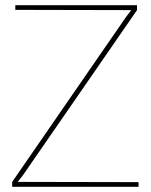

<svg xmlns="http://www.w3.org/2000/svg" viewBox="-20 -720 582 740"><path d="M39 -700V-682L486 -681L466 -655L27 -19V0H514V-18L48 -19L68 -44L508 -681V-700Z"/></svg>

Font: Advent Pro Thin
Style: Regular
Weight: 250
Version: Version 3.000